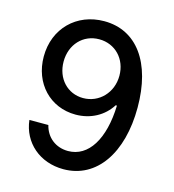

<svg xmlns="http://www.w3.org/2000/svg" viewBox="-107 -800 815 900"><g transform="rotate(15 300.0 -350.0)"><path d="M281 -78C222 -78 175 -114 161 -172H69C81 -65 167 10 282 10C443 10 544 -138 544 -359C544 -577 447 -710 289 -710C155 -710 57 -613 57 -477C57 -347 147 -252 271 -252C344 -252 406 -286 442 -343H448C443 -179 380 -78 281 -78ZM423 -481C423 -399 363 -336 285 -336C209 -336 153 -396 153 -478C153 -561 210 -622 288 -622C366 -622 423 -562 423 -481Z"/></g></svg>

Font: CommitMono
Style: 500Regular
Weight: 500
Monospace: yes
Designer: Eigil Nikolajsen
Foundry: Eigil Nikolajsen
Version: Version 1.143